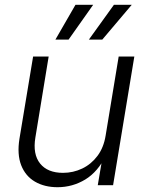

<svg xmlns="http://www.w3.org/2000/svg" viewBox="-20 -762 602 790"><path d="M216.8 8.3Q163.1 8.3 123.8 -14.6Q84.5 -37.6 67.1 -82.3Q49.8 -127 60.1 -191.4L116.2 -529.3H180.2L125.5 -195.8Q114.3 -127.4 145 -89.1Q175.8 -50.8 239.3 -50.8Q281.2 -50.8 318.4 -68.6Q355.5 -86.4 381.1 -120.6Q406.7 -154.8 414.6 -204.1L468.3 -529.3H532.7L445.3 0H382.3L403.3 -124.5H417Q383.3 -55.2 330.8 -23.4Q278.3 8.3 216.8 8.3ZM262.2 -599.1H208L290.5 -742.2H363.3ZM400.9 -599.1H345.7L448.7 -742.2H522Z"/></svg>

Font: Inter 24pt Light
Style: Italic
Weight: 300
Italic angle: -9.3988°
Designer: Rasmus Andersson
Foundry: rsms
Version: Version 4.001;git-66647c0bb